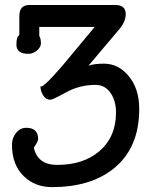

<svg xmlns="http://www.w3.org/2000/svg" viewBox="-20 -753 622 780"><path d="M139.5 -643.6V-607.2Q146.2 -597.4 146.2 -576.4Q146.2 -562.1 130.8 -548.2Q114.9 -534.4 95.4 -534.4Q46.7 -534.4 46.7 -571.3Q46.7 -604.6 58.5 -610.3V-687.7Q58.5 -732.8 100 -732.8H448.2Q490.8 -732.8 490.8 -695.4Q490.8 -665.6 465.1 -634.9L339.5 -486.2Q363.6 -494.4 402.1 -494.4Q459.5 -494.4 500.5 -446.7Q545.6 -394.9 545.6 -310.3Q545.6 -150.8 440.5 -67.2Q346.7 7.2 191.3 7.2Q123.6 7.2 77.9 -35.9Q28.7 -82.6 28.7 -164.6Q28.7 -193.3 45.6 -213.3Q62.1 -233.8 86.7 -233.8Q134.9 -233.8 134.9 -188.2Q134.9 -177.9 117.4 -153.3Q132.8 -83.1 212.3 -83.1Q317.9 -83.1 382.6 -137.9Q451.3 -195.9 451.3 -296.4Q451.3 -340.5 431.3 -372.3Q408.2 -408.2 368.2 -408.2Q303.6 -408.2 248.7 -377.9Q193.8 -347.7 184.6 -347.7Q166.7 -347.7 155.4 -365.6Q144.1 -382.6 144.1 -405.6Q144.1 -382.6 232.8 -485.1L364.6 -643.6Z"/></svg>

Font: Myanmar Handwriting
Style: Regular
Weight: 400
Designer: Khon Soe Zaw Thu
Foundry: PaOh Unicode khonsoezawthu@gmail.com and @hotmail.com
Version: Version 1.30 November 9, 2016